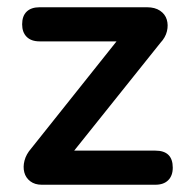

<svg xmlns="http://www.w3.org/2000/svg" viewBox="-20 -509 514 529"><path d="M95 0Q76 0 63.5 -9.5Q51 -19 47 -34Q43 -49 47.5 -66.5Q52 -84 66 -100L325 -425V-395H89Q66 -395 53.5 -407.5Q41 -420 41 -442Q41 -465 53.5 -477Q66 -489 89 -489H385Q407 -489 421 -479.5Q435 -470 439.5 -455Q444 -440 440 -423Q436 -406 422 -391L158 -61V-94H408Q456 -94 456 -47Q456 -25 443.5 -12.5Q431 0 408 0Z"/></svg>

Font: Nunito
Style: Bold
Weight: 700
Designer: Vernon Adams
Foundry: Vernon Adams
Version: Version 3.602